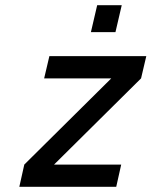

<svg xmlns="http://www.w3.org/2000/svg" viewBox="-20 -715 580 735"><path d="M169 -500H540L520 -415L187 -85H444L425 0H54L73 -85L406 -415H149ZM352 -695H446L422 -592H328Z"/></svg>

Font: Panefresco 600wt
Style: Italic
Weight: 600
Foundry: Campivisivi & Chank Co
Version: Version 1.000